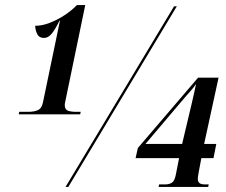

<svg xmlns="http://www.w3.org/2000/svg" viewBox="-20 -739 892 759"><path d="M54 -287 56 -297H94Q114 -297 129.5 -303.5Q145 -310 150 -335L217 -657H215Q199 -624 185 -606.5Q171 -589 154 -589Q135 -589 127.5 -603.5Q120 -618 119 -637Q147 -637 177.5 -649Q208 -661 236 -679.5Q264 -698 284 -719H317L240 -347Q239 -340 237.5 -334.5Q236 -329 236 -324Q236 -306 248.5 -301.5Q261 -297 278 -297H299L297 -287ZM239 0 668 -714H679L250 0ZM607 0 609 -10H634Q648 -10 659 -16.5Q670 -23 675 -48L688 -114H516L525 -154L763 -432H844L787 -170H835L824 -114H776L766 -61Q765 -53 763.5 -46Q762 -39 762 -31Q762 -10 789 -10H805L803 0ZM555 -170H700L737 -326Q742 -347 746.5 -367.5Q751 -388 755 -407Q744 -391 733 -379Q722 -367 711 -354Z"/></svg>

Font: Noto Serif Display ExtraCondensed Black
Style: Italic
Weight: 900
Width: 2
Italic angle: -12°
Designer: Monotype Design Team
Foundry: Monotype Imaging Inc.
Version: Version 2.009